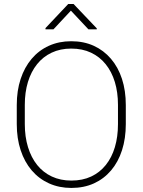

<svg xmlns="http://www.w3.org/2000/svg" viewBox="-20 -926 710 956"><path d="M606.4 -402.8V-308.1Q606.4 -236.8 587.6 -178.2Q568.8 -119.6 533.2 -77.6Q497.6 -35.6 447.8 -12.9Q397.9 9.8 335.4 9.8Q274.4 9.8 224.1 -12.9Q173.8 -35.6 137.9 -77.6Q102.1 -119.6 82.8 -178.2Q63.5 -236.8 63.5 -308.1V-402.8Q63.5 -474.6 82.8 -533Q102.1 -591.3 137.7 -633.3Q173.3 -675.3 223.4 -698Q273.4 -720.7 334.5 -720.7Q397 -720.7 446.8 -698Q496.6 -675.3 532.5 -633.3Q568.4 -591.3 587.4 -533Q606.4 -474.6 606.4 -402.8ZM567.4 -308.1V-403.8Q567.4 -466.3 551.8 -517.8Q536.1 -569.3 506.1 -606.4Q476.1 -643.6 433.1 -663.8Q390.1 -684.1 334.5 -684.1Q280.3 -684.1 237.3 -663.8Q194.3 -643.6 164.6 -606.4Q134.8 -569.3 119.1 -517.8Q103.5 -466.3 103.5 -403.8V-308.1Q103.5 -245.1 119.4 -193.4Q135.3 -141.6 165 -104.5Q194.8 -67.4 238 -47.1Q281.2 -26.9 335.4 -26.9Q391.1 -26.9 434.1 -47.1Q477.1 -67.4 506.8 -104.5Q536.6 -141.6 552 -193.4Q567.4 -245.1 567.4 -308.1ZM346.2 -906.2 461.9 -784.7V-779.8H420.4L333 -873L246.1 -779.8H206.5V-786.1L319.8 -906.2Z"/></svg>

Font: Roboto ExtraLight
Style: Regular
Weight: 250
Designer: Christian Robertson
Foundry: Google
Version: Version 3.009; 2024